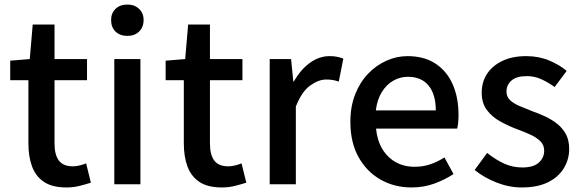

<svg xmlns="http://www.w3.org/2000/svg" viewBox="-20 -811 2560 845"><path d="M272 14Q210 14 173.5 -10.5Q137 -35 121 -78.5Q105 -122 105 -180V-458H25V-544L111 -551L124 -703H220V-551H363V-458H220V-179Q220 -130 239 -104.5Q258 -79 301 -79Q315 -79 331 -83Q347 -87 359 -92L380 -7Q358 0 330.5 7Q303 14 272 14Z M483 0V-551H598V0ZM541 -653Q508 -653 488.5 -672Q469 -691 469 -723Q469 -753 488.5 -772Q508 -791 541 -791Q572 -791 592 -772Q612 -753 612 -723Q612 -691 592 -672Q572 -653 541 -653Z M956 14Q894 14 857.5 -10.5Q821 -35 805 -78.5Q789 -122 789 -180V-458H709V-544L795 -551L808 -703H904V-551H1047V-458H904V-179Q904 -130 923 -104.5Q942 -79 985 -79Q999 -79 1015 -83Q1031 -87 1043 -92L1064 -7Q1042 0 1014.5 7Q987 14 956 14Z M1167 0V-551H1261L1271 -452H1273Q1303 -505 1344 -534.5Q1385 -564 1430 -564Q1450 -564 1464 -561Q1478 -558 1491 -553L1471 -452Q1456 -457 1444 -459Q1432 -461 1415 -461Q1382 -461 1345 -434.5Q1308 -408 1282 -342V0Z M1791 14Q1716 14 1655 -20.5Q1594 -55 1558 -119.5Q1522 -184 1522 -275Q1522 -342 1543 -395.5Q1564 -449 1600 -486.5Q1636 -524 1681 -544Q1726 -564 1773 -564Q1846 -564 1896 -531.5Q1946 -499 1972 -440.5Q1998 -382 1998 -304Q1998 -287 1996.5 -271.5Q1995 -256 1992 -245H1635Q1640 -193 1662.5 -155.5Q1685 -118 1721.5 -97.5Q1758 -77 1805 -77Q1842 -77 1874 -88Q1906 -99 1936 -118L1976 -45Q1938 -20 1891.5 -3Q1845 14 1791 14ZM1634 -325H1898Q1898 -395 1866.5 -434Q1835 -473 1775 -473Q1741 -473 1711 -456Q1681 -439 1660.5 -406Q1640 -373 1634 -325Z M2276 14Q2220 14 2164.5 -8Q2109 -30 2069 -63L2124 -138Q2160 -109 2197.5 -91.5Q2235 -74 2279 -74Q2328 -74 2351.5 -95.5Q2375 -117 2375 -148Q2375 -173 2357.5 -190Q2340 -207 2312 -219.5Q2284 -232 2254 -243Q2217 -257 2181.5 -276.5Q2146 -296 2123 -326.5Q2100 -357 2100 -403Q2100 -450 2123.5 -486Q2147 -522 2191 -543Q2235 -564 2296 -564Q2351 -564 2396.5 -545Q2442 -526 2474 -499L2421 -428Q2392 -449 2362 -462.5Q2332 -476 2299 -476Q2253 -476 2231 -456.5Q2209 -437 2209 -408Q2209 -385 2225 -370Q2241 -355 2267.5 -344Q2294 -333 2324 -321Q2353 -311 2381.5 -297.5Q2410 -284 2433 -265.5Q2456 -247 2470.5 -220.5Q2485 -194 2485 -155Q2485 -109 2461 -70Q2437 -31 2391 -8.5Q2345 14 2276 14Z"/></svg>

Font: Noto Sans SC Thin Medium
Style: Regular
Weight: 500
Version: Version 2.004-H2;hotconv 1.0.118;makeotfexe 2.5.65603